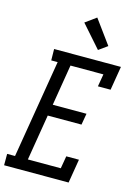

<svg xmlns="http://www.w3.org/2000/svg" viewBox="-171 -1053 798 1127"><g transform="rotate(15 227.5 -489.5)"><path d="M-29 0V-69H19L118 -666H79L78 -735H484L460 -590H383L396 -666H196L155 -417H360L348 -348H143L97 -69H297L310 -145H387L363 0ZM328 -796 209 -931 275 -979 381 -834Z"/></g></svg>

Font: Iosevka QP
Style: Italic
Weight: 400
Italic angle: -9°
Designer: Belleve Invis
Foundry: Belleve Invis
Version: Version 20.0.0; ttfautohint (v1.8.4)